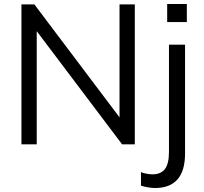

<svg xmlns="http://www.w3.org/2000/svg" viewBox="-20 -727 1025 967"><path d="M88 0V-705H153L582 -136V-705H659V0H595L165 -570V0ZM822 -616V-707H921V-616ZM760 220Q746 220 725 216.5Q704 213 690 208V140Q702 145 718 148Q734 151 748 151Q790 151 810.5 124.5Q831 98 831 38V-502H912V46Q912 220 760 220Z"/></svg>

Font: Mulish
Style: Regular
Weight: 400
Designer: Vernon Adams
Foundry: Vernon Adams
Version: Version 3.603; ttfautohint (v1.8.3)